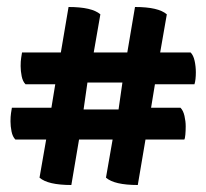

<svg xmlns="http://www.w3.org/2000/svg" viewBox="-20 -543 590 549"><path d="M184 -14Q117 -14 93 -35L112 -144H24Q16 -152 13 -167Q10 -182 10 -196Q10 -210 11.5 -219.5Q13 -229 14 -235H127L138 -302H53Q45 -310 42 -325Q39 -340 39 -354Q39 -368 40.5 -377.5Q42 -387 43 -393H154L176 -523Q243 -523 267 -502L248 -393H344L366 -523Q433 -523 457 -502L438 -393H525Q533 -385 536.5 -369Q540 -353 540 -336Q540 -326 539 -317Q538 -308 536 -302H423L412 -235H496Q504 -227 507.5 -211.5Q511 -196 511 -182Q511 -169 510 -158Q509 -147 507 -144H396L374 -14Q307 -14 283 -35L302 -144H206ZM219 -230H319L330 -307H230Z"/></svg>

Font: Petrona Black
Style: Regular
Weight: 900
Designer: Ringo R. Seeber
Foundry: Ringo R. Seeber
Version: Version 2.001; ttfautohint (v1.8.3)